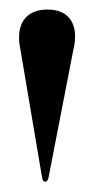

<svg xmlns="http://www.w3.org/2000/svg" viewBox="-20 -814 192 392"><path d="M72.5 -443Q67.5 -443 66 -451L22 -711Q13.5 -750.5 28.2 -772.5Q43 -794.5 77 -794.5Q111 -794.5 125 -772.2Q139 -750 129.5 -711L79 -451Q77 -443 72.5 -443Z"/></svg>

Font: Fraunces 144pt SemiBold
Style: Regular
Weight: 600
Version: Version 1.000;[0bf87f6ff]